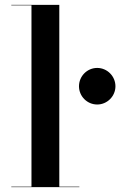

<svg xmlns="http://www.w3.org/2000/svg" viewBox="-20 -770 532 790"><path d="M26.5 -2V0H306.5V-2H224V-750H26.5V-748H109.5V-2ZM305 -415C305 -374 338.5 -340 380 -340C421 -340 455 -374 455 -415C455 -456.5 421 -490.5 380 -490.5C338.5 -490.5 305 -456.5 305 -415Z"/></svg>

Font: Bodoni* 96pt Medium
Style: Regular
Weight: 500
Version: Version 2.3